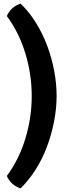

<svg xmlns="http://www.w3.org/2000/svg" viewBox="-20 -856 394 1065"><path d="M18 -767Q40 -818 94 -836Q141 -791 178.5 -731Q216 -671 241.5 -603Q267 -535 280.5 -463.5Q294 -392 294 -323Q294 -255 280 -183Q266 -111 241 -43.5Q216 24 178 84Q140 144 94 189Q40 171 18 120Q87 26 121.5 -90Q156 -206 156 -323Q156 -441 121.5 -557Q87 -673 18 -767Z"/></svg>

Font: Signika
Style: Semibold
Weight: 600
Designer: Anna Giedrys
Foundry: Anna Giedrys
Version: Version 1.001